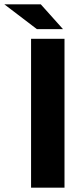

<svg xmlns="http://www.w3.org/2000/svg" viewBox="-82 -870 381 890"><path d="M62 0V-690H217V0ZM89 -735 -62 -850H107L210 -735Z"/></svg>

Font: Radio Canada Big
Style: Regular
Weight: 400
Designer: Étienne Aubert Bonn
Foundry: Coppers and Brasses
Version: Version 1.001